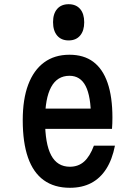

<svg xmlns="http://www.w3.org/2000/svg" viewBox="-20 -876 640 912"><path d="M166 -360H450L412 -317Q412 -418 387 -467Q362 -516 310 -516Q252 -516 223 -462.5Q194 -409 194 -305Q194 -193 223 -138.5Q252 -84 312 -84Q352 -84 379.5 -108.5Q407 -133 426 -184H526Q513 -118 484.5 -73.5Q456 -29 413 -6.5Q370 16 312 16Q238 16 188 -20Q138 -56 113 -127.5Q88 -199 88 -305Q88 -405 114 -474Q140 -543 189.5 -579.5Q239 -616 310 -616Q378 -616 423 -582.5Q468 -549 491 -482.5Q514 -416 514 -317Q514 -304 513.5 -289.5Q513 -275 512 -264H166ZM306 -684Q271 -684 251.5 -707Q232 -730 232 -771Q232 -811 251.5 -833.5Q271 -856 306 -856Q341 -856 360.5 -833.5Q380 -811 380 -770Q380 -730 360.5 -707Q341 -684 306 -684Z"/></svg>

Font: Martian Mono Condensed
Style: Regular
Weight: 400
Width: 3
Designer: Roman Shamin
Foundry: Evil Martians
Version: Version 1.000